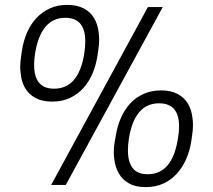

<svg xmlns="http://www.w3.org/2000/svg" viewBox="-20 -759 876 788"><path d="M190 0 587 -730H648L250 0ZM194 -342Q153 -342 125.5 -357Q98 -372 83 -397.5Q68 -423 65 -457Q63 -471 63 -485Q63 -507 67 -530L70 -551Q76 -591 91 -625.5Q106 -660 129.5 -685Q153 -710 184.5 -724.5Q216 -739 256 -739Q296 -739 323.5 -724.5Q351 -710 366 -685Q381 -660 385 -626Q387 -612 387 -597Q387 -575 383 -551L380 -530Q374 -491 359.5 -457Q345 -423 322 -397.5Q299 -372 267 -357Q235 -342 194 -342ZM202 -395Q303 -395 326 -540Q330 -567 330 -589Q330 -686 248 -686Q148 -686 124 -540Q120 -514 120 -493Q120 -455 132 -432Q151 -395 202 -395ZM578 9Q537 9 510 -6Q483 -21 468 -46.5Q453 -72 449 -106Q447 -120 447 -134Q447 -156 451 -179L455 -200Q461 -240 476 -274.5Q491 -309 514 -334Q537 -359 569 -373.5Q601 -388 641 -388Q681 -388 708.5 -373.5Q736 -359 751 -334Q766 -309 770 -275Q772 -261 772 -246Q772 -224 768 -200L765 -179Q759 -140 744 -106Q729 -72 706 -46.5Q683 -21 651 -6Q619 9 578 9ZM586 -44Q687 -44 710 -189Q715 -217 715 -240Q715 -335 633 -335Q532 -335 509 -190Q505 -164 505 -142Q505 -104 517 -81Q535 -44 586 -44Z"/></svg>

Font: Sora Light
Style: Italic
Weight: 300
Designer: Jonathan Barnbrook, Juli√°n Moncada
Version: Version 1.000